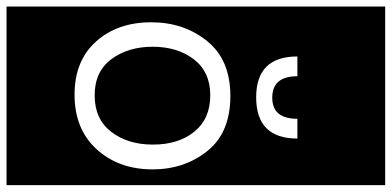

<svg xmlns="http://www.w3.org/2000/svg" viewBox="-330 -638 1170 573"><g transform="rotate(90 254.5 -352.0)"><path d="M-12 213V-917H521V213ZM382 -655H323Q323 -580 260 -580Q196 -580 196 -655H137Q137 -532 259 -532Q382 -532 382 -655ZM255 -455Q147 -455 91 -385.5Q35 -316 35 -219Q35 -118 92.5 -54Q150 10 251 10Q354 10 414 -56Q474 -122 474 -223Q474 -318 419 -386.5Q364 -455 255 -455ZM253 -50Q182 -50 145 -100Q108 -150 108 -223Q108 -297 145.5 -346Q183 -395 253 -395Q323 -395 361.5 -347.5Q400 -300 400 -224Q400 -149 362 -99.5Q324 -50 253 -50Z"/></g></svg>

Font: Zilla Slab Highlight
Style: Regular
Weight: 400
Designer: Typotheque Type Foundry
Foundry: Typotheque type foundry
Version: Version 1.1; 2017; ttfautohint (v1.6)